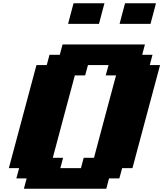

<svg xmlns="http://www.w3.org/2000/svg" viewBox="-20 -1145 991 1165"><path d="M125 0H625L641.6 -62.5H704.1L721.2 -125H783.7Q811.5 -229.5 867.4 -437.7Q923.3 -646 951.2 -750H888.7L905.3 -812.5H842.8L859.4 -875H359.4L342.8 -812.5H280.3L263.7 -750H201.2Q173.3 -646 117.4 -437.5Q61.5 -229 33.7 -125H96.2L79.1 -62.5H141.6ZM471.2 -125H346.2L362.8 -187.5H300.3Q322.3 -270.5 366.9 -437.3Q411.6 -604 434.1 -687.5H496.6L513.7 -750H638.7L621.6 -687.5H684.1Q661.6 -604 616.9 -437.3Q572.3 -270.5 550.3 -187.5H487.8ZM705.6 -1000H893.1Q898.9 -1020.5 909.9 -1062.5Q920.9 -1104.5 926.3 -1125H738.8Q732.9 -1104 721.9 -1062.3Q710.9 -1020.5 705.6 -1000ZM393.1 -1000H580.6Q585.9 -1020.5 596.9 -1062.3Q607.9 -1104 613.8 -1125H426.3Q420.4 -1104 409.4 -1062.3Q398.4 -1020.5 393.1 -1000Z"/></svg>

Font: Faithful 32x
Style: BoldOblique
Weight: 400
Foundry: Faithful Resource Pack
Version: Version 1.0; January 27, 2023